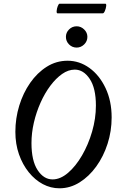

<svg xmlns="http://www.w3.org/2000/svg" viewBox="-20 -1004 623 1037"><path d="M301 13Q254 13 211.5 -9.5Q169 -32 135.5 -73.5Q102 -115 82.5 -170.5Q63 -226 63 -292Q63 -365 84 -433.5Q105 -502 143 -556.5Q181 -611 232.5 -643.5Q284 -676 345 -676Q409 -676 463 -637Q517 -598 550 -528.5Q583 -459 583 -370Q583 -296 561 -227.5Q539 -159 500 -105Q461 -51 410 -19Q359 13 301 13ZM264 -35Q306 -35 347.5 -70.5Q389 -106 423 -164.5Q457 -223 477.5 -293.5Q498 -364 498 -434Q498 -528 464.5 -578Q431 -628 384 -628Q349 -628 315.5 -604.5Q282 -581 252 -541Q222 -501 199 -449.5Q176 -398 163 -342Q150 -286 150 -231Q150 -136 183 -85.5Q216 -35 264 -35ZM394 -747Q370 -747 353 -764Q336 -781 336 -805Q336 -828 353 -845Q370 -862 394 -862Q417 -862 434.5 -845Q452 -828 452 -805Q452 -781 434.5 -764Q417 -747 394 -747ZM291 -932Q285 -932 286 -945Q287 -958 292 -971Q297 -984 302 -984H549Q555 -984 553.5 -971Q552 -958 546.5 -945Q541 -932 535 -932Z"/></svg>

Font: Junicode Two Beta Condensed Medium
Style: Italic
Weight: 500
Width: 3
Italic angle: -9°
Version: Version 1.053; ttfautohint (v1.8.4)